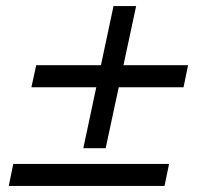

<svg xmlns="http://www.w3.org/2000/svg" viewBox="-20 -616 690 636"><path d="M84 -327 100 -400H603L588 -327ZM256 -125 356 -596H431L330 -125ZM9 0 24 -73H540L525 0Z"/></svg>

Font: Azeret Mono Thin Light
Style: Italic
Weight: 300
Italic angle: -12°
Version: Version 1.002